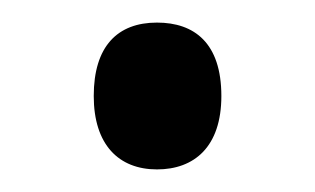

<svg xmlns="http://www.w3.org/2000/svg" viewBox="-20 -437 279 170"><path d="M63 -352C63 -309 85 -287 119 -287C152 -287 176 -307 176 -352C176 -399 152 -417 119 -417C84 -417 63 -396 63 -352Z"/></svg>

Font: Noto Sans Devanagari UI Condensed
Style: Regular
Weight: 400
Width: 3
Designer: Jelle Bosma - Monotype Design Team
Foundry: Monotype Imaging Inc.
Version: Version 2.004